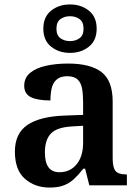

<svg xmlns="http://www.w3.org/2000/svg" viewBox="-20 -834 627 864"><path d="M203 10Q137 10 92 -29.5Q47 -69 47 -152Q47 -233 103 -271.5Q159 -310 272 -314L354 -317V-374Q354 -408 349.5 -434.5Q345 -461 329.5 -476Q314 -491 282 -491Q253 -491 236 -477Q219 -463 213 -438.5Q207 -414 207 -382Q148 -382 118.5 -397Q89 -412 89 -448Q89 -484 115.5 -506Q142 -528 187 -538Q232 -548 286 -548Q387 -548 437 -509.5Q487 -471 487 -377V-121Q487 -79 500.5 -64Q514 -49 548 -49H551V0H382L363 -75H355Q333 -47 313 -28.5Q293 -10 267.5 0Q242 10 203 10ZM247 -59Q296 -59 325 -95Q354 -131 354 -191V-268L303 -265Q235 -261 208.5 -232.5Q182 -204 182 -148Q182 -59 247 -59ZM295 -596Q245 -596 210 -624Q175 -652 175 -705Q175 -758 210 -786Q245 -814 295 -814Q345 -814 380 -786Q415 -758 415 -705Q415 -652 380 -624Q345 -596 295 -596ZM295 -649Q320 -649 338 -662Q356 -675 356 -705Q356 -735 338 -748Q320 -761 295 -761Q270 -761 252 -748Q234 -735 234 -705Q234 -675 252 -662Q270 -649 295 -649Z"/></svg>

Font: Noto Nastaliq Urdu SemiBold
Style: Regular
Weight: 600
Version: Version 3.007